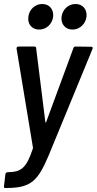

<svg xmlns="http://www.w3.org/2000/svg" viewBox="-20 -742 484 961"><path d="M176 -594C212 -594 241 -621 246 -658C250 -695 227 -722 191 -722C156 -722 126 -695 122 -658C117 -621 140 -594 176 -594ZM343 -594C378 -594 408 -621 413 -658C417 -695 394 -722 358 -722C322 -722 293 -695 288 -658C284 -621 307 -594 343 -594ZM5 199H10C135 199 169 165 224 35L443 -497C446 -504 443 -508 436 -508L358 -509C353 -509 348 -506 347 -500L211 -131C210 -127 208 -128 207 -131L161 -500C161 -506 158 -509 152 -509H73C66 -509 62 -505 63 -498L145 -3C145 -2 145 1 144 3C112 99 87 119 19 120H18C12 120 8 124 7 130L0 189C-1 195 1 199 5 199Z"/></svg>

Font: Barlow Semi Condensed Medium
Style: Italic
Weight: 500
Width: 4
Italic angle: -7°
Designer: Jeremy Tribby
Foundry: Tribby Type
Version: Version 1.422;hotconv 1.0.109;makeotfexe 2.5.65596